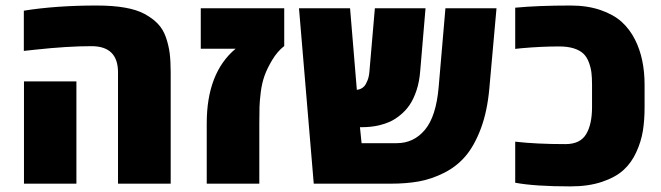

<svg xmlns="http://www.w3.org/2000/svg" viewBox="-20 -662 2384 692"><path d="M328.1 -642.1Q445.3 -642.1 501 -611.8Q529.8 -596.2 548.8 -576.4Q567.9 -556.6 577.9 -527.8Q587.9 -499 591.6 -470Q595.2 -440.9 595.2 -401.4V0H405.3V-401.4Q405.3 -495.6 309.6 -495.6Q223.6 -495.6 106.4 -482.9L65.9 -478.5V-623.5Q182.1 -642.1 328.1 -642.1ZM255.4 0H66.4V-368.7H255.4Z M1004.4 -632.3V-496.1Q979.5 -476.6 961.2 -446Q942.9 -415.5 933.3 -388.7Q923.8 -361.8 919.9 -330.1Q916 -298.3 915.3 -277.3Q914.6 -256.3 914.6 -217.3V0H725.1V-217.3Q725.1 -399.4 829.1 -486.3H703.6V-632.3Z M1388.2 0H1110.8L1057.6 -632.3H1241.7L1266.1 -338.4Q1272 -338.4 1279.8 -341.8Q1287.6 -345.2 1293.2 -351.6Q1298.8 -357.9 1304.4 -371.8Q1310.1 -385.7 1311.5 -404.8L1331.1 -632.3H1513.7L1494.6 -407.2Q1491.7 -367.7 1481 -335.7Q1470.2 -303.7 1455.8 -283Q1441.4 -262.2 1421.9 -246.6Q1402.3 -231 1384.8 -223.1Q1367.2 -215.3 1346.7 -210.4Q1317.4 -203.6 1285.2 -203.6H1277.3L1283.2 -146H1410.2Q1471.2 -146 1511.5 -194.1Q1551.8 -242.2 1561 -348.1L1585.4 -632.3H1769.5L1743.7 -343.8Q1736.3 -260.3 1712.9 -198.2Q1689.5 -136.2 1657.5 -98.9Q1625.5 -61.5 1580.1 -38.8Q1534.7 -16.1 1489.5 -8.1Q1444.3 0 1388.2 0Z M2036.1 -642.1Q2096.7 -642.1 2143.8 -626Q2190.9 -609.9 2220.5 -583.3Q2250 -556.6 2269 -518.6Q2303.2 -450.7 2303.2 -356V-275.9Q2303.2 -229 2297.1 -190.7Q2291 -152.3 2273.4 -113.8Q2255.9 -75.2 2227.1 -49.1Q2198.2 -22.9 2149.7 -6.6Q2101.1 9.8 2036.1 9.8Q1907.7 9.8 1836.9 -3.4V-151.4Q1912.6 -142.6 2018.1 -142.6Q2070.8 -142.6 2092.3 -178Q2113.8 -213.4 2113.8 -275.9V-356.9Q2113.8 -382.3 2111.6 -400.4Q2109.4 -418.5 2102.3 -437.5Q2095.2 -456.5 2083 -468.3Q2054.7 -494.6 1995.1 -494.6Q1931.6 -494.6 1860.4 -488.3L1836.9 -485.8V-634.3Q1919.9 -642.1 2036.1 -642.1Z"/></svg>

Font: Open Sans Hebrew Extra Bold
Style: Regular
Weight: 800
Foundry: Ascender Corporation, Yanek Iontef
Version: Version 2.001;PS 002.001;hotconv 1.0.70;makeotf.lib2.5.58329